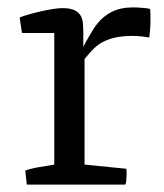

<svg xmlns="http://www.w3.org/2000/svg" viewBox="-20 -500 443 520"><path d="M48.3 -38.1Q66.9 -44.4 87.6 -47.6Q108.4 -50.8 127 -54.2V-410.6H39.6L33.2 -452.6Q43.9 -457 59.6 -461.4Q75.2 -465.8 91.6 -469.5Q107.9 -473.1 123.3 -475.6Q138.7 -478 148.9 -478Q169.4 -478 180.9 -472.7Q192.4 -467.3 198 -458.3Q203.6 -449.2 204.6 -436.8Q205.6 -424.3 205.6 -410.6V-373Q207.5 -377.4 212.4 -386.2Q217.3 -395 222.9 -404.5Q228.5 -414.1 234.1 -422.9Q239.7 -431.6 243.7 -436Q259.3 -456.1 283 -468Q306.6 -480 341.3 -480Q344.7 -480 350.6 -479.7Q356.4 -479.5 362.8 -479Q369.1 -478.5 375.5 -477.8Q381.8 -477.1 386.7 -475.6Q387.2 -469.7 387.5 -460.4Q387.7 -451.2 387.5 -440.4Q387.2 -429.7 386.5 -418.7Q385.7 -407.7 384.3 -398.4Q376 -399.9 363.8 -401.4Q351.6 -402.8 335.9 -402.8Q317.4 -402.8 299.3 -399.7Q281.2 -396.5 266.6 -390.1Q248 -382.3 234.9 -369.1Q221.7 -356 209 -340.3V-54.2L321.8 -43Q322.8 -40.5 322.8 -34.7Q322.8 -28.8 322.8 -25.4Q322.8 -18.6 322 -11Q321.3 -3.4 319.3 0H52.7Z"/></svg>

Font: Fjord
Style: One
Weight: 400
Designer: Viktoriya Grabowska
Foundry: Viktoriya Grabowska
Version: Version 1.002